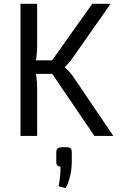

<svg xmlns="http://www.w3.org/2000/svg" viewBox="-20 -710 631 1003"><path d="M558 -690 357 -404Q348 -391 339.5 -381.5Q331 -372 319 -360V-358Q332 -346 343 -334Q354 -322 362 -310L572 0H473L228 -361L462 -690ZM174 -690V-474Q174 -444 171 -417Q168 -390 162 -361Q167 -333 170.5 -305Q174 -277 174 -251V0H87V-690ZM276 -395V-324H143V-395ZM326 59Q343 59 349 65Q355 71 355 86V141Q354 178 346 211Q338 244 323 273L286 263Q291 237 293.5 214.5Q296 192 296 160Q274 160 274 136V86Q274 71 281.5 65Q289 59 304 59Z"/></svg>

Font: Exo 2
Style: Regular
Weight: 400
Designer: Natanael Gama
Foundry: Natanael Gama
Version: Version 2.010